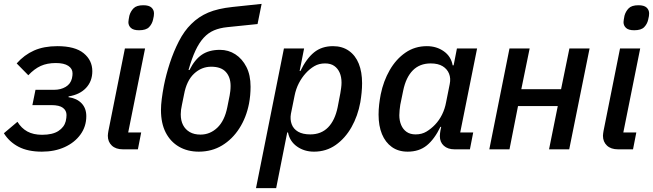

<svg xmlns="http://www.w3.org/2000/svg" viewBox="-24 -770 3367 990"><path d="M192 12Q120 12 72 -13Q24 -38 -4 -83L66 -142Q86 -109 117 -92Q148 -75 193 -75Q247 -75 277 -94.5Q307 -114 315 -145Q317 -153 318 -162Q319 -171 319 -177Q319 -200 300.5 -214Q282 -228 241 -228H143L159 -307H256Q289 -307 314.5 -322Q340 -337 347 -366Q349 -374 349.5 -381Q350 -388 350 -392Q350 -416 328 -430.5Q306 -445 264 -445Q219 -445 186 -430Q153 -415 122 -382L62 -443Q101 -487 151.5 -509.5Q202 -532 272 -532Q363 -532 407.5 -495.5Q452 -459 452 -403Q452 -351 419.5 -316.5Q387 -282 330 -273L329 -269Q372 -263 396.5 -237.5Q421 -212 421 -171Q421 -118 391 -76.5Q361 -35 309.5 -11.5Q258 12 192 12Z M693 -614Q664 -614 651 -626Q638 -638 638 -656Q638 -662 639.5 -669.5Q641 -677 643 -689Q649 -711 664.5 -727Q680 -743 715 -743Q744 -743 757 -731Q770 -719 770 -701Q770 -695 769 -687Q768 -679 765 -668Q760 -646 744.5 -630Q729 -614 693 -614ZM687 0H610Q573 0 552.5 -19.5Q532 -39 532 -70Q532 -76 533 -82Q534 -88 535 -95L620 -520H724L637 -87H704Z M1001 12Q943 12 899 -13.5Q855 -39 830.5 -86.5Q806 -134 806 -203Q806 -228 810 -259.5Q814 -291 821 -328Q832 -384 851.5 -444Q871 -504 898.5 -557.5Q926 -611 962 -646Q1000 -684 1049.5 -705Q1099 -726 1174 -734L1325 -750L1304 -646L1148 -630Q1109 -626 1079.5 -613.5Q1050 -601 1026.5 -575.5Q1003 -550 984 -509.5Q965 -469 948 -409H953Q980 -463 1017 -488Q1054 -513 1110 -513Q1154 -513 1189.5 -490Q1225 -467 1246.5 -425Q1268 -383 1268 -323Q1268 -301 1266 -279Q1264 -257 1260 -236Q1246 -164 1210 -108Q1174 -52 1121 -20Q1068 12 1001 12ZM1010 -76Q1059 -76 1096.5 -111.5Q1134 -147 1148 -217L1160 -277Q1162 -288 1163.5 -300.5Q1165 -313 1165 -327Q1165 -372 1140.5 -399Q1116 -426 1065 -426Q1015 -426 976.5 -390Q938 -354 925 -283L914 -229Q911 -216 909.5 -204Q908 -192 908 -181Q908 -148 920 -125Q932 -102 954.5 -89Q977 -76 1010 -76Z M1296 200 1440 -520H1544L1521 -404H1525Q1556 -468 1595.5 -500Q1635 -532 1693 -532Q1741 -532 1775 -508Q1809 -484 1826 -441.5Q1843 -399 1843 -341Q1843 -317 1840.5 -292Q1838 -267 1834 -243Q1821 -172 1788.5 -114.5Q1756 -57 1707 -22.5Q1658 12 1595 12Q1545 12 1507.5 -14.5Q1470 -41 1461 -87H1457L1400 200ZM1576 -77Q1632 -77 1667.5 -113Q1703 -149 1717 -217L1731 -290Q1733 -302 1735 -316.5Q1737 -331 1737 -344Q1737 -373 1727.5 -395Q1718 -417 1699.5 -430Q1681 -443 1652 -443Q1621 -443 1597 -429Q1573 -415 1553 -393Q1532 -370 1517 -341Q1502 -312 1495 -277L1476 -183Q1471 -154 1480 -129.5Q1489 -105 1513 -91Q1537 -77 1576 -77Z M2399 0H2320Q2285 0 2264.5 -18.5Q2244 -37 2244 -68Q2244 -75 2245 -83Q2246 -91 2247 -97L2251 -116H2247Q2216 -52 2176.5 -20Q2137 12 2078 12Q2030 12 1996.5 -12Q1963 -36 1945.5 -78.5Q1928 -121 1928 -179Q1928 -205 1931 -231Q1934 -257 1939 -283Q1953 -352 1985.5 -408.5Q2018 -465 2066.5 -498.5Q2115 -532 2177 -532Q2227 -532 2264.5 -505.5Q2302 -479 2310 -433H2315L2332 -520H2436L2349 -87H2416ZM2119 -77Q2151 -77 2175 -91.5Q2199 -106 2219 -127Q2241 -150 2255.5 -179.5Q2270 -209 2276 -242L2295 -337Q2301 -366 2291.5 -390Q2282 -414 2258.5 -428.5Q2235 -443 2197 -443Q2140 -443 2104.5 -407Q2069 -371 2055 -303L2040 -230Q2038 -218 2036.5 -203Q2035 -188 2035 -176Q2035 -148 2044.5 -125.5Q2054 -103 2072.5 -90Q2091 -77 2119 -77Z M2499 0 2603 -520H2707L2664 -310H2869L2912 -520H3016L2911 0H2807L2852 -223H2647L2603 0Z M3246 -614Q3217 -614 3204 -626Q3191 -638 3191 -656Q3191 -662 3192.5 -669.5Q3194 -677 3196 -689Q3202 -711 3217.5 -727Q3233 -743 3268 -743Q3297 -743 3310 -731Q3323 -719 3323 -701Q3323 -695 3322 -687Q3321 -679 3318 -668Q3313 -646 3297.5 -630Q3282 -614 3246 -614ZM3240 0H3163Q3126 0 3105.5 -19.5Q3085 -39 3085 -70Q3085 -76 3086 -82Q3087 -88 3088 -95L3173 -520H3277L3190 -87H3257Z"/></svg>

Font: IBM Plex Sans Medium
Style: Italic
Weight: 500
Italic angle: -11.31°
Designer: Mike Abbink, Paul van der Laan, Pieter van Rosmalen
Foundry: Bold Monday
Version: Version 3.201